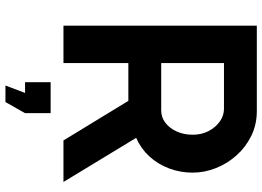

<svg xmlns="http://www.w3.org/2000/svg" viewBox="-149 -601 963 705"><g transform="rotate(90 332.5 -248.5)"><path d="M74.2 0V-710H388.1Q437.4 -710 478.6 -689.8Q519.9 -669.6 550.2 -635.8Q580.6 -601.9 597.2 -559.9Q613.9 -517.8 613.9 -474.4Q613.9 -429 598.4 -387.7Q582.8 -346.5 554 -315.2Q525.3 -284 486.1 -267L648.2 0H495.7L350.4 -238.3H211.5V0ZM211.5 -358.9H385Q410.8 -358.9 430.8 -374.2Q450.9 -389.5 462.8 -415.9Q474.7 -442.2 474.7 -474.4Q474.7 -507.7 461 -533.5Q447.2 -559.3 425.7 -574.4Q404.1 -589.4 379.5 -589.4H211.5ZM294.1 213 321.3 141H281.9V47.1H395.5V141L354.7 213Z"/></g></svg>

Font: Raleway Thin
Style: Regular
Weight: 100
Designer: Matt McInerney, Pablo Impallari, Rodrigo Fuenzalida
Foundry: Matt McInerney, Pablo Impallari, Rodrigo Fuenzalida
Version: Version 4.026